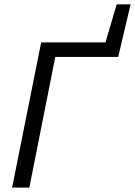

<svg xmlns="http://www.w3.org/2000/svg" viewBox="-20 -848 610 868"><path d="M34.8 0 166.1 -656.3H457L507.4 -828.3H570.4L514.3 -590.6H229.9L112.7 0Z"/></svg>

Font: Source Sans Variable
Style: Italic
Weight: 200
Italic angle: -11°
Designer: Paul D. Hunt
Foundry: Adobe Systems Incorporated
Version: Version 3.006;hotconv 1.0.111;makeotfexe 2.5.65597